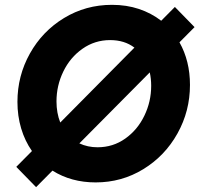

<svg xmlns="http://www.w3.org/2000/svg" viewBox="-20 -748 826 795"><path d="M197.3 -41.5 129.4 26.9 47.4 -57.1 112.3 -122.6Q83 -164.6 67.6 -216.3Q52.2 -268.1 52.2 -326.2Q52.2 -434.1 103.8 -526.4Q155.3 -618.7 245.1 -673.3Q335 -728 443.8 -728Q503.9 -728 555.2 -710.9Q606.4 -693.8 647.5 -662.1L704.1 -719.2L785.6 -635.7L723.1 -572.8Q766.6 -495.6 766.6 -396.5Q766.6 -288.1 714.8 -195.3Q663.1 -102.5 573.5 -47.6Q483.9 7.3 376 7.3Q274.9 7.3 197.3 -41.5ZM606 -392.6Q606 -421.9 600.1 -448.2L308.6 -154.3Q343.3 -138.2 383.8 -138.2Q447.8 -138.2 498.5 -174.1Q549.3 -210 577.6 -268.6Q606 -327.1 606 -392.6ZM229.5 -240.7 536.6 -550.8Q495.6 -582 436 -582Q372.6 -582 321.5 -546.1Q270.5 -510.3 242.2 -451.9Q213.9 -393.6 213.9 -328.1Q213.9 -280.3 229.5 -240.7Z"/></svg>

Font: Reddit Sans Fudge ExBold Italic
Style: Regular
Weight: 800
Italic angle: -11.25°
Designer: Stephen Hutchings
Version: Version 1.013